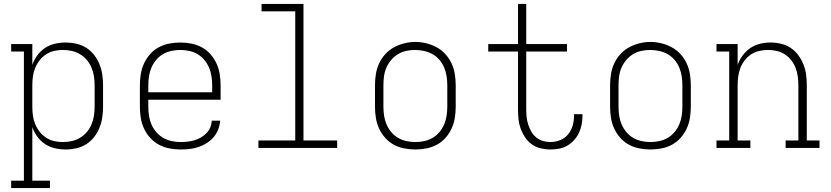

<svg xmlns="http://www.w3.org/2000/svg" viewBox="-20 -755 4240 980"><path d="M37 205V167H102V-492H37V-530H145V-424Q154 -450 170.5 -472.5Q187 -495 209.5 -510Q232 -525 259.5 -531.5Q287 -538 314 -538Q342 -538 369 -532Q396 -526 419.5 -511.5Q443 -497 460 -475Q477 -453 487.5 -427.5Q498 -402 502 -374.5Q506 -347 506 -320V-210Q506 -183 502 -155.5Q498 -128 487.5 -102.5Q477 -77 460 -55Q443 -33 419.5 -18.5Q396 -4 369 2Q342 8 314 8Q287 8 259.5 1.5Q232 -5 209.5 -20Q187 -35 170.5 -57.5Q154 -80 145 -106V167H235V205ZM301 -30Q324 -30 346.5 -35Q369 -40 389 -52Q409 -64 423.5 -81.5Q438 -99 447 -120Q456 -141 459.5 -164Q463 -187 463 -210V-320Q463 -343 459.5 -366Q456 -389 447 -410Q438 -431 423.5 -448.5Q409 -466 389 -478Q369 -490 346.5 -495Q324 -500 301 -500Q278 -500 256 -495Q234 -490 215 -477.5Q196 -465 182 -447Q168 -429 159.5 -408Q151 -387 148 -365Q145 -343 145 -320V-210Q145 -187 148 -165Q151 -143 159.5 -122Q168 -101 182 -83Q196 -65 215 -52.5Q234 -40 256 -35Q278 -30 301 -30Z M902 8Q873 8 844.5 2.5Q816 -3 791 -16.5Q766 -30 746.5 -51.5Q727 -73 715 -99Q703 -125 698.5 -153Q694 -181 694 -210V-320Q694 -348 698.5 -376.5Q703 -405 715 -431Q727 -457 746 -478.5Q765 -500 790 -513.5Q815 -527 843.5 -532.5Q872 -538 900 -538Q928 -538 956.5 -532.5Q985 -527 1010 -513.5Q1035 -500 1054 -478.5Q1073 -457 1085 -431Q1097 -405 1101.5 -376.5Q1106 -348 1106 -320V-246H737V-210Q737 -187 740.5 -164Q744 -141 753 -120Q762 -99 777.5 -81Q793 -63 813 -51.5Q833 -40 855.5 -35Q878 -30 902 -30Q919 -30 937 -32Q955 -34 972 -39Q989 -44 1005 -53Q1021 -62 1033.5 -75Q1046 -88 1053 -104.5Q1060 -121 1061 -139H1104Q1102 -116 1093.5 -94Q1085 -72 1070 -54.5Q1055 -37 1035 -24.5Q1015 -12 993 -4.5Q971 3 948 5.5Q925 8 902 8ZM1063 -284V-320Q1063 -343 1059.5 -366Q1056 -389 1047 -410Q1038 -431 1023 -449Q1008 -467 988.5 -478.5Q969 -490 946 -495Q923 -500 900 -500Q877 -500 854 -495Q831 -490 811.5 -478.5Q792 -467 777 -449Q762 -431 753 -410Q744 -389 740.5 -366Q737 -343 737 -320V-284Z M1299 0V-38H1487V-697H1315V-735H1529V-38H1701V0Z M2100 8Q2072 8 2043.5 2.5Q2015 -3 1990 -16.5Q1965 -30 1946 -51.5Q1927 -73 1915 -99Q1903 -125 1898.5 -153.5Q1894 -182 1894 -210V-320Q1894 -348 1898.5 -376.5Q1903 -405 1915 -431Q1927 -457 1946.5 -478.5Q1966 -500 1991 -513.5Q2016 -527 2044 -534Q2072 -541 2100 -541Q2128 -541 2156 -534Q2184 -527 2209 -513.5Q2234 -500 2253.5 -478.5Q2273 -457 2285 -431Q2297 -405 2301.5 -376.5Q2306 -348 2306 -320V-210Q2306 -182 2301.5 -153.5Q2297 -125 2285 -99Q2273 -73 2254 -51.5Q2235 -30 2210 -16.5Q2185 -3 2156.5 2.5Q2128 8 2100 8ZM2100 -30Q2123 -30 2146 -35Q2169 -40 2188.5 -51.5Q2208 -63 2223 -81Q2238 -99 2247 -120Q2256 -141 2259.5 -164Q2263 -187 2263 -210V-320Q2263 -343 2259.5 -366Q2256 -389 2247 -410.5Q2238 -432 2222.5 -450Q2207 -468 2187 -479Q2167 -490 2144 -495Q2121 -500 2098 -500Q2075 -500 2052.5 -495Q2030 -490 2010.5 -478Q1991 -466 1976 -448Q1961 -430 1952 -409Q1943 -388 1940 -365.5Q1937 -343 1937 -320V-210Q1937 -187 1940.5 -164Q1944 -141 1953 -120Q1962 -99 1977 -81Q1992 -63 2011.5 -51.5Q2031 -40 2054 -35Q2077 -30 2100 -30Z M2789 8Q2764 8 2739.5 2Q2715 -4 2694.5 -18.5Q2674 -33 2660 -54Q2646 -75 2637.5 -98.5Q2629 -122 2626.5 -146.5Q2624 -171 2624 -196V-492H2472V-530H2624V-735H2666V-530H2874V-492H2666V-196Q2666 -177 2668 -157.5Q2670 -138 2676 -119.5Q2682 -101 2691.5 -84Q2701 -67 2716 -54.5Q2731 -42 2750 -36Q2769 -30 2789 -30Q2814 -30 2838.5 -39.5Q2863 -49 2879.5 -69Q2896 -89 2903 -114Q2910 -139 2910 -165Q2910 -167 2910 -168.5Q2910 -170 2910 -172H2953Q2953 -170 2953 -167.5Q2953 -165 2953 -163Q2953 -140 2948.5 -118Q2944 -96 2934.5 -76Q2925 -56 2909.5 -39Q2894 -22 2874.5 -11Q2855 0 2833 4Q2811 8 2789 8Z M3300 8Q3272 8 3243.5 2.5Q3215 -3 3190 -16.5Q3165 -30 3146 -51.5Q3127 -73 3115 -99Q3103 -125 3098.5 -153.5Q3094 -182 3094 -210V-320Q3094 -348 3098.5 -376.5Q3103 -405 3115 -431Q3127 -457 3146.5 -478.5Q3166 -500 3191 -513.5Q3216 -527 3244 -534Q3272 -541 3300 -541Q3328 -541 3356 -534Q3384 -527 3409 -513.5Q3434 -500 3453.5 -478.5Q3473 -457 3485 -431Q3497 -405 3501.5 -376.5Q3506 -348 3506 -320V-210Q3506 -182 3501.5 -153.5Q3497 -125 3485 -99Q3473 -73 3454 -51.5Q3435 -30 3410 -16.5Q3385 -3 3356.5 2.5Q3328 8 3300 8ZM3300 -30Q3323 -30 3346 -35Q3369 -40 3388.5 -51.5Q3408 -63 3423 -81Q3438 -99 3447 -120Q3456 -141 3459.5 -164Q3463 -187 3463 -210V-320Q3463 -343 3459.5 -366Q3456 -389 3447 -410.5Q3438 -432 3422.5 -450Q3407 -468 3387 -479Q3367 -490 3344 -495Q3321 -500 3298 -500Q3275 -500 3252.5 -495Q3230 -490 3210.5 -478Q3191 -466 3176 -448Q3161 -430 3152 -409Q3143 -388 3140 -365.5Q3137 -343 3137 -320V-210Q3137 -187 3140.5 -164Q3144 -141 3153 -120Q3162 -99 3177 -81Q3192 -63 3211.5 -51.5Q3231 -40 3254 -35Q3277 -30 3300 -30Z M3637 0V-38H3702V-492H3637V-530H3745V-424Q3754 -449 3770.5 -471.5Q3787 -494 3809.5 -509.5Q3832 -525 3859 -531.5Q3886 -538 3913 -538Q3940 -538 3967 -531.5Q3994 -525 4016.5 -510Q4039 -495 4055 -473Q4071 -451 4081 -426Q4091 -401 4094.5 -374Q4098 -347 4098 -320V-38H4163V0H3990V-38H4055V-320Q4055 -342 4052 -364.5Q4049 -387 4041 -408Q4033 -429 4019 -447Q4005 -465 3986 -477.5Q3967 -490 3944.5 -495Q3922 -500 3900 -500Q3878 -500 3855.5 -495Q3833 -490 3814 -477.5Q3795 -465 3781 -447Q3767 -429 3759 -408Q3751 -387 3748 -364.5Q3745 -342 3745 -320V-38H3810V0Z"/></svg>

Font: Iosevka Slab XLtEx
Style: Regular
Weight: 200
Width: 7
Monospace: yes
Designer: Belleve Invis
Foundry: Belleve Invis
Version: Version 11.1.0; ttfautohint (v1.8.3)